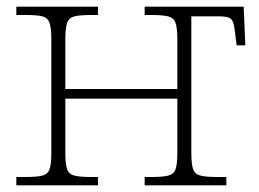

<svg xmlns="http://www.w3.org/2000/svg" viewBox="-20 -556 778 576"><path d="M29 0V-25H56Q90 -25 106.5 -29Q123 -33 128.5 -48Q134 -63 134 -97V-439Q134 -472 128.5 -487.5Q123 -503 107 -507Q91 -511 60 -511H29V-536H274V-511H253Q220 -511 203.5 -507Q187 -503 181.5 -487.5Q176 -472 176 -439V-289H512V-439Q512 -472 506.5 -487.5Q501 -503 484 -507Q467 -511 434 -511H414V-536H711L716 -420H690L684 -467Q681 -493 672 -500Q663 -507 636 -507H554V-97Q554 -65 559 -49.5Q564 -34 580.5 -29.5Q597 -25 632 -25H659V0H414V-25H434Q467 -25 484 -29Q501 -33 506.5 -48Q512 -63 512 -97V-260H176V-97Q176 -63 181.5 -48Q187 -33 204 -29Q221 -25 254 -25H274V0Z"/></svg>

Font: Noto Serif ExtraLight
Style: Regular
Weight: 200
Designer: Monotype Design Team
Foundry: Monotype Imaging Inc.
Version: Version 2.015; ttfautohint (v1.8.4.7-5d5b)